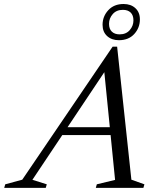

<svg xmlns="http://www.w3.org/2000/svg" viewBox="-90 -916 774 936"><path d="M184.5 -257.5 198 -296H516L503 -257.5ZM550.5 -40 614 -17.5 609 0H377L382 -17.5L471 -39L415 -600H442.5L68 -39.5L138 -17.5L133 0H-69.5L-64.5 -17.5L18.5 -40L459 -688.5H481ZM512.5 -896.5Q548 -896.5 570 -876.2Q592 -856 592 -821.5Q592 -780.5 564.5 -750.2Q537 -720 489.5 -720Q454.5 -720 432.2 -740.2Q410 -760.5 410 -795Q410 -836 437.8 -866.2Q465.5 -896.5 512.5 -896.5ZM493 -748.5Q524.5 -748.5 542.5 -769.2Q560.5 -790 560.5 -816.5Q560.5 -841.5 547 -854.8Q533.5 -868 509 -868Q477.5 -868 459.5 -847.2Q441.5 -826.5 441.5 -800Q441.5 -775 455.2 -761.8Q469 -748.5 493 -748.5Z"/></svg>

Font: Newsreader 28pt
Style: Italic
Weight: 400
Italic angle: -17°
Version: Version 1.003